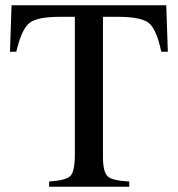

<svg xmlns="http://www.w3.org/2000/svg" viewBox="-20 -711 678 731"><path d="M265 -647H208Q121 -647 91.5 -623Q62 -599 42 -514H18L24 -691H613L619 -514H594Q576 -600 546.5 -623.5Q517 -647 428 -647H372V-114Q372 -57 389.5 -40Q407 -23 472 -20V0H167V-20Q231 -24 248 -41Q265 -58 265 -125Z"/></svg>

Font: MM Ethnic
Style: Regular
Weight: 400
Designer: Khon Soe Zaw Thu
Version: Version 1.00 July 18, 2016, initial release